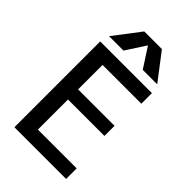

<svg xmlns="http://www.w3.org/2000/svg" viewBox="-281 -1058 1155 1155"><g transform="rotate(45 297.0 -480.0)"><path d="M301 -915 220 -790H97L227 -960H377L507 -790H384L303 -915ZM192 -640V-432H502V-346H192V-90H522V0H82V-730H522V-640Z"/></g></svg>

Font: M PLUS 1p Medium
Style: Regular
Weight: 500
Version: Version 1.062